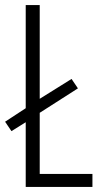

<svg xmlns="http://www.w3.org/2000/svg" viewBox="-22 -734 403 754"><path d="M79 0H341V-51H134V-291L284 -387L259 -424L134 -346V-714H79V-309L-2 -256L23 -219L79 -254Z"/></svg>

Font: Noto Sans Kannada ExtraCondensed Light
Style: Regular
Weight: 300
Width: 2
Designer: Jelle Bosma - Monotype Design Team
Foundry: Monotype Imaging Inc.
Version: Version 2.005